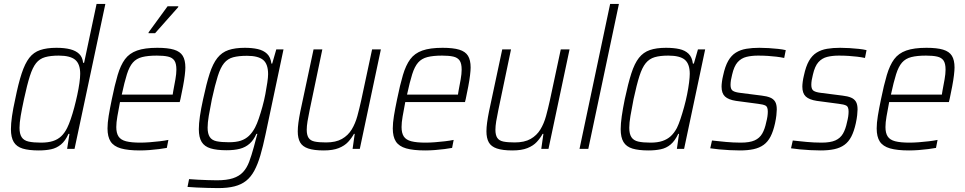

<svg xmlns="http://www.w3.org/2000/svg" viewBox="-20 -763 4945 984"><path d="M179 8Q128 8 96.5 -1.5Q65 -11 50.5 -35Q36 -59 36 -101Q36 -129 41.5 -167.5Q47 -206 58 -255Q74 -335 91 -386.5Q108 -438 130 -466.5Q152 -495 186 -506.5Q220 -518 269 -518Q311 -518 340 -510.5Q369 -503 386 -486.5Q403 -470 406 -441H411L475 -743H520L362 0H324L336 -77H331Q315 -41 292.5 -22.5Q270 -4 242 2Q214 8 179 8ZM190 -32Q226 -32 251 -40Q276 -48 293.5 -64.5Q311 -81 324 -107Q333 -125 342.5 -152.5Q352 -180 360.5 -212Q369 -244 376 -276.5Q383 -309 387 -337.5Q391 -366 391 -385Q391 -435 365.5 -456.5Q340 -478 281 -478Q239 -478 211 -470Q183 -462 165 -439.5Q147 -417 133 -373Q119 -329 103 -255Q92 -204 86 -168.5Q80 -133 80 -108Q80 -77 91 -60Q102 -43 126.5 -37.5Q151 -32 190 -32Z M697 8Q636 8 599.5 -2.5Q563 -13 547 -37.5Q531 -62 531 -105Q531 -133 537 -169.5Q543 -206 553 -254Q568 -328 583 -378.5Q598 -429 620.5 -459.5Q643 -490 682.5 -504Q722 -518 786 -518Q840 -518 871.5 -508.5Q903 -499 916.5 -477Q930 -455 930 -417Q930 -403 927 -377.5Q924 -352 918 -320.5Q912 -289 905 -256L901 -240H595Q587 -198 581.5 -166.5Q576 -135 576 -112Q576 -81 587.5 -63.5Q599 -46 626 -39Q653 -32 699 -32Q721 -32 747 -34Q773 -36 798.5 -39Q824 -42 843 -46L835 -5Q819 -2 796 1Q773 4 747 6Q721 8 697 8ZM604 -278H865L868 -297Q874 -328 879 -356.5Q884 -385 884 -406Q884 -438 873.5 -453Q863 -468 841 -473Q819 -478 784 -478Q738 -478 708.5 -470.5Q679 -463 661 -442.5Q643 -422 630.5 -382.5Q618 -343 604 -278ZM741 -593 742 -598 839 -731H894L893 -726L775 -593Z M1098 201Q1072 201 1043.5 200Q1015 199 988 198Q961 197 941 195L949 155Q971 157 995 158Q1019 159 1044 160Q1069 161 1091 161Q1142 161 1174 150.5Q1206 140 1225.5 119Q1245 98 1257 66Q1269 34 1281 -10Q1285 -25 1290 -44Q1295 -63 1299 -77H1294Q1280 -45 1259 -26.5Q1238 -8 1209.5 -0.5Q1181 7 1141 7Q1091 7 1059.5 -2.5Q1028 -12 1013.5 -35.5Q999 -59 999 -101Q999 -129 1004.5 -167Q1010 -205 1021 -255Q1038 -335 1054.5 -386Q1071 -437 1094 -466Q1117 -495 1151 -506.5Q1185 -518 1235 -518Q1272 -518 1301 -511.5Q1330 -505 1348.5 -487.5Q1367 -470 1371 -437H1375L1396 -510H1433L1341 -75Q1328 -13 1314.5 33Q1301 79 1283.5 111.5Q1266 144 1241.5 163.5Q1217 183 1182 192Q1147 201 1098 201ZM1153 -34Q1190 -34 1214 -42Q1238 -50 1255.5 -66.5Q1273 -83 1287 -109Q1297 -128 1306.5 -156Q1316 -184 1325 -216.5Q1334 -249 1340 -281Q1346 -313 1350 -340Q1354 -367 1354 -383Q1354 -435 1328.5 -456Q1303 -477 1246 -477Q1203 -477 1175 -469.5Q1147 -462 1128.5 -439.5Q1110 -417 1096 -372.5Q1082 -328 1066 -255Q1056 -205 1050 -169.5Q1044 -134 1044 -109Q1044 -78 1055 -61Q1066 -44 1090.5 -39Q1115 -34 1153 -34Z M1639 8Q1589 8 1559.5 -2Q1530 -12 1518 -33.5Q1506 -55 1506 -90Q1506 -110 1509.5 -135.5Q1513 -161 1519 -191L1587 -510H1632L1567 -199Q1560 -166 1556 -141Q1552 -116 1552 -98Q1552 -71 1561.5 -56.5Q1571 -42 1593 -37.5Q1615 -33 1651 -33Q1701 -33 1732.5 -51Q1764 -69 1782.5 -99.5Q1801 -130 1811.5 -168.5Q1822 -207 1831 -248L1887 -510H1932L1824 0H1787L1798 -77H1794Q1782 -55 1764 -35.5Q1746 -16 1716 -4Q1686 8 1639 8Z M2159 8Q2098 8 2061.5 -2.5Q2025 -13 2009 -37.5Q1993 -62 1993 -105Q1993 -133 1999 -169.5Q2005 -206 2015 -254Q2030 -328 2045 -378.5Q2060 -429 2082.5 -459.5Q2105 -490 2144.5 -504Q2184 -518 2248 -518Q2302 -518 2333.5 -508.5Q2365 -499 2378.5 -477Q2392 -455 2392 -417Q2392 -403 2389 -377.5Q2386 -352 2380 -320.5Q2374 -289 2367 -256L2363 -240H2057Q2049 -198 2043.5 -166.5Q2038 -135 2038 -112Q2038 -81 2049.5 -63.5Q2061 -46 2088 -39Q2115 -32 2161 -32Q2183 -32 2209 -34Q2235 -36 2260.5 -39Q2286 -42 2305 -46L2297 -5Q2281 -2 2258 1Q2235 4 2209 6Q2183 8 2159 8ZM2066 -278H2327L2330 -297Q2336 -328 2341 -356.5Q2346 -385 2346 -406Q2346 -438 2335.5 -453Q2325 -468 2303 -473Q2281 -478 2246 -478Q2200 -478 2170.5 -470.5Q2141 -463 2123 -442.5Q2105 -422 2092.5 -382.5Q2080 -343 2066 -278Z M2606 8Q2556 8 2526.5 -2Q2497 -12 2485 -33.5Q2473 -55 2473 -90Q2473 -110 2476.5 -135.5Q2480 -161 2486 -191L2554 -510H2599L2534 -199Q2527 -166 2523 -141Q2519 -116 2519 -98Q2519 -71 2528.5 -56.5Q2538 -42 2560 -37.5Q2582 -33 2618 -33Q2668 -33 2699.5 -51Q2731 -69 2749.5 -99.5Q2768 -130 2778.5 -168.5Q2789 -207 2798 -248L2854 -510H2899L2791 0H2754L2765 -77H2761Q2749 -55 2731 -35.5Q2713 -16 2683 -4Q2653 8 2606 8Z M2950 0 3107 -743H3152L2995 0Z M3304 8Q3253 8 3221.5 -1.5Q3190 -11 3175.5 -35Q3161 -59 3161 -101Q3161 -129 3166.5 -167.5Q3172 -206 3182 -255Q3199 -335 3215.5 -386.5Q3232 -438 3254.5 -466.5Q3277 -495 3310.5 -506.5Q3344 -518 3393 -518Q3433 -518 3462 -511.5Q3491 -505 3509 -487.5Q3527 -470 3531 -437H3536L3557 -510H3594L3486 0H3449L3460 -77H3456Q3439 -41 3417 -22.5Q3395 -4 3366.5 2Q3338 8 3304 8ZM3314 -32Q3350 -32 3375 -40.5Q3400 -49 3417.5 -65Q3435 -81 3449 -107Q3458 -125 3467.5 -153.5Q3477 -182 3486 -214.5Q3495 -247 3501.5 -279.5Q3508 -312 3511.5 -340Q3515 -368 3515 -385Q3515 -435 3490 -456.5Q3465 -478 3405 -478Q3363 -478 3335.5 -470Q3308 -462 3289.5 -439.5Q3271 -417 3257 -373Q3243 -329 3227 -255Q3217 -204 3211 -168.5Q3205 -133 3205 -108Q3205 -77 3216 -60Q3227 -43 3251 -37.5Q3275 -32 3314 -32Z M3772 8Q3747 8 3719 6.5Q3691 5 3665 2.5Q3639 0 3620 -3L3629 -43Q3649 -41 3666.5 -39Q3684 -37 3701.5 -35.5Q3719 -34 3737.5 -33Q3756 -32 3776 -32Q3822 -32 3847.5 -43.5Q3873 -55 3886.5 -78.5Q3900 -102 3907 -137Q3911 -152 3913 -165.5Q3915 -179 3915 -191Q3915 -216 3903 -222Q3891 -228 3865 -231L3752 -246Q3713 -252 3695.5 -268.5Q3678 -285 3678 -319Q3678 -329 3680 -344.5Q3682 -360 3686 -376Q3696 -423 3712 -451Q3728 -479 3751.5 -493.5Q3775 -508 3805 -513Q3835 -518 3872 -518Q3895 -518 3919.5 -516.5Q3944 -515 3967.5 -512.5Q3991 -510 4007 -506L3999 -466Q3980 -470 3959 -472.5Q3938 -475 3915 -476.5Q3892 -478 3865 -478Q3832 -478 3805.5 -471.5Q3779 -465 3760.5 -444.5Q3742 -424 3732 -380Q3728 -365 3726 -352Q3724 -339 3724 -328Q3724 -305 3736 -297.5Q3748 -290 3774 -287L3884 -273Q3910 -270 3927 -263Q3944 -256 3952.5 -242Q3961 -228 3961 -202Q3961 -191 3959 -172.5Q3957 -154 3952 -131Q3943 -90 3929 -63Q3915 -36 3893.5 -20.5Q3872 -5 3842 1.5Q3812 8 3772 8Z M4186 8Q4161 8 4133 6.5Q4105 5 4079 2.5Q4053 0 4034 -3L4043 -43Q4063 -41 4080.5 -39Q4098 -37 4115.5 -35.5Q4133 -34 4151.5 -33Q4170 -32 4190 -32Q4236 -32 4261.5 -43.5Q4287 -55 4300.5 -78.5Q4314 -102 4321 -137Q4325 -152 4327 -165.5Q4329 -179 4329 -191Q4329 -216 4317 -222Q4305 -228 4279 -231L4166 -246Q4127 -252 4109.5 -268.5Q4092 -285 4092 -319Q4092 -329 4094 -344.5Q4096 -360 4100 -376Q4110 -423 4126 -451Q4142 -479 4165.5 -493.5Q4189 -508 4219 -513Q4249 -518 4286 -518Q4309 -518 4333.5 -516.5Q4358 -515 4381.5 -512.5Q4405 -510 4421 -506L4413 -466Q4394 -470 4373 -472.5Q4352 -475 4329 -476.5Q4306 -478 4279 -478Q4246 -478 4219.5 -471.5Q4193 -465 4174.5 -444.5Q4156 -424 4146 -380Q4142 -365 4140 -352Q4138 -339 4138 -328Q4138 -305 4150 -297.5Q4162 -290 4188 -287L4298 -273Q4324 -270 4341 -263Q4358 -256 4366.5 -242Q4375 -228 4375 -202Q4375 -191 4373 -172.5Q4371 -154 4366 -131Q4357 -90 4343 -63Q4329 -36 4307.5 -20.5Q4286 -5 4256 1.5Q4226 8 4186 8Z M4639 8Q4578 8 4541.5 -2.5Q4505 -13 4489 -37.5Q4473 -62 4473 -105Q4473 -133 4479 -169.5Q4485 -206 4495 -254Q4510 -328 4525 -378.5Q4540 -429 4562.5 -459.5Q4585 -490 4624.5 -504Q4664 -518 4728 -518Q4782 -518 4813.5 -508.5Q4845 -499 4858.5 -477Q4872 -455 4872 -417Q4872 -403 4869 -377.5Q4866 -352 4860 -320.5Q4854 -289 4847 -256L4843 -240H4537Q4529 -198 4523.5 -166.5Q4518 -135 4518 -112Q4518 -81 4529.5 -63.5Q4541 -46 4568 -39Q4595 -32 4641 -32Q4663 -32 4689 -34Q4715 -36 4740.5 -39Q4766 -42 4785 -46L4777 -5Q4761 -2 4738 1Q4715 4 4689 6Q4663 8 4639 8ZM4546 -278H4807L4810 -297Q4816 -328 4821 -356.5Q4826 -385 4826 -406Q4826 -438 4815.5 -453Q4805 -468 4783 -473Q4761 -478 4726 -478Q4680 -478 4650.5 -470.5Q4621 -463 4603 -442.5Q4585 -422 4572.5 -382.5Q4560 -343 4546 -278Z"/></svg>

Font: Saira SemiCondensed ExtraLight
Style: Italic
Weight: 250
Width: 4
Italic angle: -12°
Designer: Hector Gatti with collaboration of the Omnibus-Type team
Foundry: Omnibus-Type
Version: Version 1.101